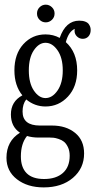

<svg xmlns="http://www.w3.org/2000/svg" viewBox="-20 -648 410 826"><path d="M203.4 -562.7Q191.9 -551.8 176.8 -551.8Q161.6 -551.8 150.4 -562.7Q139.2 -573.7 139.2 -589.8Q139.2 -606 150.4 -616.9Q161.6 -627.9 176.8 -627.9Q191.9 -627.9 203.4 -616.9Q214.8 -606 214.8 -589.8Q214.8 -573.7 203.4 -562.7ZM335.9 -481Q321.8 -481 311.3 -491Q300.8 -501 300.8 -515.1Q300.8 -521 301.8 -523.9Q275.4 -512.7 263.2 -466.8Q312 -422.9 312 -345.2Q312 -275.4 272.5 -232.7Q232.9 -189.9 175.8 -189.9Q129.4 -189.9 92.8 -220.2Q77.1 -200.2 77.1 -168Q77.1 -107.9 151.9 -107.9H204.1Q264.2 -107.9 303 -76.4Q341.8 -44.9 341.8 12.2Q341.8 76.2 293.7 117.2Q245.6 158.2 168 158.2Q98.1 158.2 53 123.3Q7.8 88.4 7.8 30.8Q7.8 -41 65.9 -77.1Q26.9 -103 26.9 -155.8Q26.9 -211.4 76.2 -237.8Q42 -279.8 42 -345.2Q42 -415.5 80.3 -457.8Q118.7 -500 175.8 -500Q209 -500 236.8 -484.9Q262.7 -559.1 320.8 -559.1Q336.4 -559.1 346.9 -554.9Q357.4 -550.8 362.1 -543.9Q366.7 -537.1 368.4 -531.2Q370.1 -525.4 370.1 -519Q370.1 -502 360.6 -491.5Q351.1 -481 335.9 -481ZM175.8 -226.1Q205.1 -226.1 227.5 -258.5Q250 -291 250 -345.2Q250 -399.4 227.5 -431.6Q205.1 -463.9 175.8 -463.9Q147.5 -463.9 125.7 -431.9Q104 -399.9 104 -345.2Q104 -290.5 125.7 -258.3Q147.5 -226.1 175.8 -226.1ZM194.8 -56.2H146Q118.7 -56.2 96.2 -63Q69.8 -30.3 69.8 24.9Q69.8 72.3 94.7 97.2Q119.6 122.1 169.9 122.1Q221.2 122.1 250.5 96.2Q279.8 70.3 279.8 22Q279.8 0.5 272.2 -15.1Q264.6 -30.8 255.1 -38.3Q245.6 -45.9 231.9 -50.3Q218.3 -54.7 210.7 -55.4Q203.1 -56.2 194.8 -56.2Z"/></svg>

Font: Margherita Light
Style: Regular
Weight: 300
Designer: James Puckett
Foundry: Dunwich Type Founders
Version: Version 1.008;hotconv 1.0.109;makeotfexe 2.5.65596